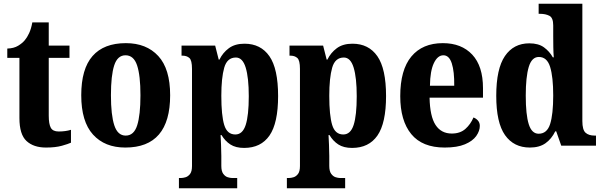

<svg xmlns="http://www.w3.org/2000/svg" viewBox="-20 -780 3225 1028"><path d="M226 10Q160 10 122 -25Q84 -60 84 -148V-470H19V-520Q54 -521 77 -535Q100 -549 113 -565Q125 -579 136 -602.5Q147 -626 153 -660H241V-536H352V-470H241V-161Q241 -116 252 -96Q263 -76 294 -76Q331 -76 360 -85V-16Q345 -9 311 0.5Q277 10 226 10Z M651 10Q541 10 478 -59.5Q415 -129 415 -270Q415 -411 475.5 -480Q536 -549 654 -549Q764 -549 827.5 -480Q891 -411 891 -270Q891 10 651 10ZM653 -54Q697 -54 714.5 -109Q732 -164 732 -270Q732 -376 714 -430Q696 -484 652 -484Q609 -484 591.5 -430Q574 -376 574 -270Q574 -164 592 -109Q610 -54 653 -54Z M938 228V173H950Q960 173 973.5 169Q987 165 997.5 151.5Q1008 138 1008 109V-411Q1008 -457 994 -469.5Q980 -482 957 -482H952V-536H1132L1151 -461H1155Q1173 -498 1205.5 -522Q1238 -546 1289 -546Q1376 -546 1422.5 -479Q1469 -412 1469 -266Q1469 -121 1423 -54.5Q1377 12 1287 12Q1242 12 1213.5 -6.5Q1185 -25 1166 -57H1161Q1162 -34 1163.5 -4.5Q1165 25 1165 55V108Q1165 137 1175.5 151Q1186 165 1199.5 169Q1213 173 1222 173H1250V228ZM1240 -60Q1279 -60 1295.5 -111Q1312 -162 1312 -265Q1312 -364 1295.5 -418Q1279 -472 1243 -472Q1196 -472 1180.5 -417.5Q1165 -363 1165 -267Q1165 -162 1180.5 -111Q1196 -60 1240 -60Z M1516 228V173H1528Q1538 173 1551.5 169Q1565 165 1575.5 151.5Q1586 138 1586 109V-411Q1586 -457 1572 -469.5Q1558 -482 1535 -482H1530V-536H1710L1729 -461H1733Q1751 -498 1783.5 -522Q1816 -546 1867 -546Q1954 -546 2000.5 -479Q2047 -412 2047 -266Q2047 -121 2001 -54.5Q1955 12 1865 12Q1820 12 1791.5 -6.5Q1763 -25 1744 -57H1739Q1740 -34 1741.5 -4.5Q1743 25 1743 55V108Q1743 137 1753.5 151Q1764 165 1777.5 169Q1791 173 1800 173H1828V228ZM1818 -60Q1857 -60 1873.5 -111Q1890 -162 1890 -265Q1890 -364 1873.5 -418Q1857 -472 1821 -472Q1774 -472 1758.5 -417.5Q1743 -363 1743 -267Q1743 -162 1758.5 -111Q1774 -60 1818 -60Z M2361 10Q2241 10 2182 -62Q2123 -134 2123 -265Q2123 -406 2182.5 -477.5Q2242 -549 2351 -549Q2451 -549 2508.5 -487.5Q2566 -426 2566 -308V-257H2280Q2282 -157 2312 -111Q2342 -65 2399 -65Q2444 -65 2472 -90Q2500 -115 2515 -151Q2529 -146 2539 -134.5Q2549 -123 2549 -106Q2549 -79 2530 -52Q2511 -25 2469.5 -7.5Q2428 10 2361 10ZM2412 -321Q2413 -397 2399 -440.5Q2385 -484 2354 -484Q2323 -484 2303 -442Q2283 -400 2282 -321Z M2817 10Q2731 10 2684 -56.5Q2637 -123 2637 -267Q2637 -412 2683.5 -480Q2730 -548 2814 -548Q2863 -548 2892.5 -526.5Q2922 -505 2940 -473H2945Q2943 -497 2942.5 -527.5Q2942 -558 2942 -586V-644Q2942 -685 2921.5 -695.5Q2901 -706 2872 -706H2864V-760H3098V-132Q3098 -85 3115 -69.5Q3132 -54 3164 -54H3171V0H2985L2958 -77H2953Q2933 -36 2900.5 -13Q2868 10 2817 10ZM2864 -64Q2909 -64 2925.5 -116Q2942 -168 2942 -269Q2942 -368 2925.5 -421.5Q2909 -475 2865 -475Q2827 -475 2811 -421.5Q2795 -368 2795 -268Q2795 -166 2811 -115Q2827 -64 2864 -64Z"/></svg>

Font: Noto Serif Tamil Condensed ExtraBold
Style: Italic
Weight: 800
Width: 3
Italic angle: -12°
Designer: Indian Type Foundry, Tom Grace, and the Monotype Design Team
Foundry: Monotype Imaging Inc.
Version: Version 2.003; ttfautohint (v1.8.4.7-5d5b)